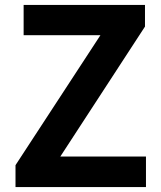

<svg xmlns="http://www.w3.org/2000/svg" viewBox="-20 -760 653 780"><path d="M43 0V-89L388 -617H76V-740H569V-652L225 -124H573V0Z"/></svg>

Font: Noto Sans Korean Bold
Style: Bold
Weight: 700
Designer: Ryoko NISHIZUKA  (kana & ideographs); Paul D. Hunt (Latin, Greek & Cyrillic); Wenlong ZHANG  (bopomofo); Sandoll Communi
Foundry: Adobe Systems Incorporated
Version: Version 1.000;PS 1;hotconv 1.0.78;makeotf.lib2.5.61930